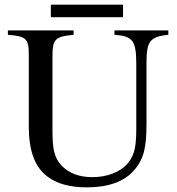

<svg xmlns="http://www.w3.org/2000/svg" viewBox="-20 -793 762 827"><path d="M510 -719V-773H199V-719ZM705 -662H473V-643C554 -638 567 -616 567 -513V-250C567 -169 563 -129 530 -89C498 -52 442 -30 378 -30C321 -30 279 -47 250 -75C210 -114 206 -159 206 -237V-549C206 -624 217 -636 297 -643V-662H14V-643C93 -637 104 -626 104 -559V-249C104 -143 130 -73 185 -32C226 -1 282 14 355 14C447 14 515 -11 557 -59C602 -110 611 -164 611 -261V-516C611 -611 621 -635 705 -643Z"/></svg>

Font: STIX Math
Style: Regular
Weight: 400
Designer: MicroPress Inc., with final additions and corrections provided by Coen Hoffman, Elsevier (retired)
Version: Version 1.1.0